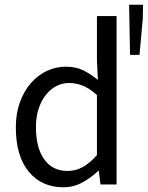

<svg xmlns="http://www.w3.org/2000/svg" viewBox="-20 -780 625 812"><path d="M248 12Q156 12 101.5 -54Q47 -120 47 -242Q47 -301 64.5 -348.5Q82 -396 111 -429Q140 -462 178 -480Q216 -498 258 -498Q300 -498 331 -483Q362 -468 394 -442L390 -525V-712H473V0H405L398 -57H395Q366 -29 328.5 -8.5Q291 12 248 12ZM266 -57Q300 -57 330 -73.5Q360 -90 390 -124V-378Q359 -406 330.5 -417.5Q302 -429 272 -429Q243 -429 217.5 -415.5Q192 -402 173 -377.5Q154 -353 143 -319Q132 -285 132 -243Q132 -155 167 -106Q202 -57 266 -57ZM530 -548 526 -760H585L584 -703L570 -548Z"/></svg>

Font: Source Sans Pro
Style: Regular
Weight: 400
Designer: Paul D. Hunt
Foundry: Adobe Systems Incorporated
Version: Version 2.021;PS 2.000;hotconv 1.0.86;makeotf.lib2.5.63406